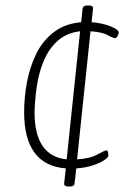

<svg xmlns="http://www.w3.org/2000/svg" viewBox="-20 -609 468 700"><path d="M229 71Q213 71 214 59L220 5Q68 -7 68 -200Q68 -255 78.5 -310.5Q89 -366 112.5 -413.5Q136 -461 176.5 -492Q217 -523 276 -528L281 -577Q283 -589 298 -589H304Q321 -589 319 -577L314 -528Q353 -525 383 -513Q413 -501 413 -490Q413 -485 408.5 -477.5Q404 -470 400 -470Q392 -470 372.5 -481Q353 -492 310 -495L261 -28Q309 -31 335.5 -46Q362 -61 369 -61Q372 -61 373.5 -54.5Q375 -48 375 -41Q375 -35 359 -24.5Q343 -14 316.5 -5.5Q290 3 258 5L252 59Q251 71 235 71ZM106 -200Q106 -40 223 -28L272 -495Q222 -489 189.5 -459.5Q157 -430 139 -386Q121 -342 114 -293Q107 -244 106 -200Z"/></svg>

Font: Asap Semi Condensed Semi Condensed Thin
Style: Italic
Weight: 100
Width: 4
Italic angle: -6°
Designer: Pablo Cosgaya
Foundry: Omnibus-Type
Version: Version 3.001; ttfautohint (v1.8.4.7-5d5b)